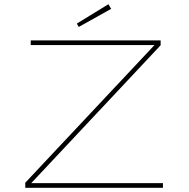

<svg xmlns="http://www.w3.org/2000/svg" viewBox="-20 -892 899 912"><path d="M100 0V-24L727 -692L723 -678H126V-700H743V-677L117 -10L121 -22H754V0ZM354 -764 345 -780 495 -872 508 -850Z"/></svg>

Font: Lexend Zetta Thin
Style: Regular
Weight: 250
Version: Version 1.007